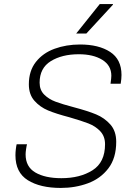

<svg xmlns="http://www.w3.org/2000/svg" viewBox="-20 -915 669 945"><path d="M578 -546Q578 -527 574 -503H524Q528 -531 528 -542Q528 -593 483.5 -620.5Q439 -648 368 -648Q285 -648 230 -614Q175 -580 175 -508Q175 -472 197.5 -449.5Q220 -427 253.5 -414.5Q287 -402 344 -387Q412 -369 453 -352Q494 -335 523 -302.5Q552 -270 552 -217Q552 -137 513.5 -86.5Q475 -36 413 -13Q351 10 279 10Q178 10 117 -28Q56 -66 56 -151Q56 -165 58 -181.5Q60 -198 62 -205H113Q111 -199 108.5 -182Q106 -165 106 -155Q106 -94 154 -66Q202 -38 282 -38Q374 -38 435.5 -77Q497 -116 497 -205Q497 -244 473.5 -269Q450 -294 415 -307.5Q380 -321 321 -338Q256 -355 216.5 -371.5Q177 -388 149.5 -419Q122 -450 122 -500Q122 -566 156.5 -610Q191 -654 248.5 -675Q306 -696 374 -696Q466 -696 522 -659.5Q578 -623 578 -546ZM536 -895V-892L405 -750H355L471 -895Z"/></svg>

Font: Chivo Thin Italic
Style: Regular
Weight: 100
Italic angle: -8.05°
Designer: Hector Gatti
Foundry: Omnibus-Type
Version: Version 1.007